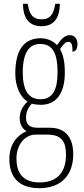

<svg xmlns="http://www.w3.org/2000/svg" viewBox="-20 -743 439 1004"><path d="M197 -606C263 -606 292 -650 293 -723H269C259 -661 238 -642 197 -642C155 -642 134 -663 125 -723H100C101 -649 131 -606 197 -606ZM186 241C300 241 363 172 363 64C363 -15 330 -75 240 -75H177C138 -75 116 -89 116 -128C116 -162 131 -183 146 -201C157 -197 180 -195 194 -195C277 -195 319 -259 319 -363C319 -426 309 -459 294 -486C312 -514 324 -524 337 -524C356 -524 359 -507 359 -473C377 -473 385 -489 385 -513C385 -538 372 -559 345 -559C314 -559 295 -530 278 -507C261 -526 230 -543 194 -543C108 -543 60 -486 60 -358C60 -289 87 -234 124 -212C103 -192 83 -164 83 -127C83 -88 101 -67 119 -57C79 -40 29 2 29 88C29 181 76 241 186 241ZM191 -224C129 -224 99 -272 99 -364C99 -468 133 -513 189 -513C250 -513 281 -474 281 -365C281 -270 253 -224 191 -224ZM187 211C95 211 66 155 66 86C66 14 110 -39 166 -39H228C303 -39 325 -2 325 67C325 149 287 211 187 211Z"/></svg>

Font: Noto Serif Devanagari ExtraCondensed ExtraLight
Style: Regular
Weight: 200
Width: 2
Designer: Universal Thirst, Indian Type Foundry and the Monotype Design Team
Foundry: Monotype Imaging Inc.
Version: Version 2.004